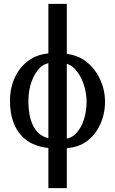

<svg xmlns="http://www.w3.org/2000/svg" viewBox="-20 -780 600 1000"><path d="M232 -60Q187 -72 164 -106Q128 -157 128 -255Q128 -310 145 -356.5Q162 -403 191 -430Q207 -445 232 -451ZM328 -448Q350 -440 366 -425Q397 -394 414 -346.5Q431 -299 431 -250Q431 -201 416.5 -156Q402 -111 374 -83Q357 -65 328 -58ZM232 -9V200H328V-8Q388 -14 426 -40Q475 -74 501 -130Q527 -186 527 -250Q527 -314 498.5 -372.5Q470 -431 417 -468Q380 -492 328 -500V-760H232V-502Q177 -496 140 -472Q89 -440 60.5 -383Q32 -326 32 -255Q32 -136 94 -71Q141 -20 232 -9Z"/></svg>

Font: LXGW Marker Gothic
Style: Regular
Weight: 400
Version: Version 1.001